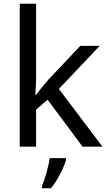

<svg xmlns="http://www.w3.org/2000/svg" viewBox="-20 -780 574 1021"><path d="M172 -363V-760H85V0H172V-197L233 -250L419 0H525L293 -307L510 -536H407L236 -355C218 -335 184 -292 172 -276H168C169 -301 172 -342 172 -363ZM331 70V61H244C239 104 218 176 203 209V221H251C287 178 322 106 331 70Z"/></svg>

Font: Noto Sans Buginese
Style: Regular
Weight: 400
Designer: Monotype Design Team
Foundry: Monotype Imaging Inc.
Version: Version 2.002